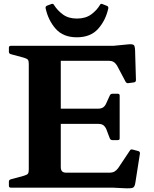

<svg xmlns="http://www.w3.org/2000/svg" viewBox="-20 -991 814 1014"><path d="M37 0Q27 0 27 -10V-32Q27 -41 37 -44L107 -63Q124 -68 128 -74.5Q132 -81 132 -96V-653Q132 -668 128 -674.5Q124 -681 107 -686L37 -705Q27 -708 27 -717V-739Q27 -749 37 -749H578L660 -757Q683 -759 688.5 -751Q694 -743 694 -704L698 -568Q698 -558 688 -556L659 -552Q650 -550 644 -558L599 -643Q590 -658 579.5 -664Q569 -670 555 -670H301V-417H496Q514 -417 524 -423.5Q534 -430 540 -443L560 -487Q564 -496 575 -496H602Q612 -496 612 -486V-260Q612 -251 602 -251H574Q564 -251 560 -260L541 -310Q533 -326 523 -331.5Q513 -337 498 -337H301V-110Q301 -93 308 -86Q315 -79 330 -79H556Q574 -79 584.5 -85Q595 -91 604 -103L666 -196Q670 -204 681 -201L711 -193Q720 -190 719 -180L695 -27Q692 -5 682.5 0Q673 5 635 3L574 0ZM386 -794Q314 -794 274.5 -838.5Q235 -883 221 -947Q219 -957 228 -961L252 -970Q261 -973 265 -965Q284 -935 313 -914Q342 -893 386 -893Q431 -893 460.5 -914Q490 -935 508 -965Q512 -974 522 -969L545 -960Q553 -957 552 -947Q538 -883 498 -838.5Q458 -794 386 -794Z"/></svg>

Font: Hahmlet
Style: Bold
Weight: 700
Designer: Minjoo Ham & Mark Frömberg
Foundry: hypertype
Version: Version 1.002; ttfautohint (v1.8.3)